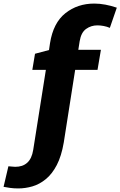

<svg xmlns="http://www.w3.org/2000/svg" viewBox="-151 -811 674 1075"><path d="M-49 244Q-74 244 -95 241Q-116 238 -131 235L-104 120Q-96 120 -86 121.5Q-76 123 -66 123Q-45 123 -28.5 117.5Q-12 112 1 100.5Q14 89 22.5 71Q31 53 35 28L109 -440L120 -420H30L45 -510L142 -536L120 -508L129 -569Q147 -683 215 -737Q283 -791 377 -791Q407 -791 439 -785Q471 -779 503 -768L464 -655Q448 -662 429.5 -665.5Q411 -669 394 -669Q359 -669 331 -649Q303 -629 295 -580L284 -510L269 -532H414L395 -420H257L273 -440L206 -13Q193 63 167 113Q141 163 105.5 192Q70 221 30.5 232.5Q-9 244 -49 244Z"/></svg>

Font: Bitter Thin ExtraBold
Style: Italic
Weight: 800
Italic angle: -9°
Version: Version 2.002